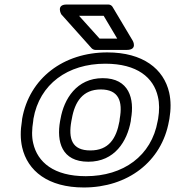

<svg xmlns="http://www.w3.org/2000/svg" viewBox="-20 -795 775 850"><path d="M446 -513C588 -513 660 -451 679 -367C686 -338 686 -305 680 -269L678 -259C651 -105 526 -15 360 -15C218 -15 146 -77 127 -161C120 -190 121 -223 127 -259L128 -269C155 -423 280 -513 446 -513ZM728 -259 730 -269C737 -311 737 -349 729 -385C705 -490 613 -563 455 -563C261 -563 110 -449 78 -269L77 -259C70 -217 70 -179 78 -143C102 -38 193 35 351 35C545 35 696 -79 728 -259ZM560 -269C576 -357 552 -449 435 -449C319 -449 263 -356 248 -269L246 -259C230 -169 252 -79 371 -79C488 -79 543 -170 559 -259ZM510 -269 509 -259C495 -181 461 -129 380 -129C298 -129 282 -181 296 -259L298 -269C311 -345 347 -399 426 -399C506 -399 524 -346 510 -269ZM499 -624H421L330 -725H439ZM541 -574C590 -574 568 -614 568 -614L478 -765C475 -770 468 -775 460 -775H275C227 -775 251 -732 251 -732L386 -581C389 -578 396 -574 402 -574Z"/></svg>

Font: Asimov
Style: XWidOuIt
Weight: 500
Designer: Google
Version: Version 2.000980; 2014